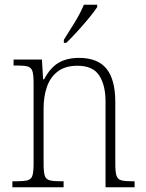

<svg xmlns="http://www.w3.org/2000/svg" viewBox="-20 -786 611 806"><path d="M32 0V-25H48Q79 -25 95 -29Q111 -33 116 -48.5Q121 -64 121 -99V-438Q121 -472 116 -487.5Q111 -503 96 -507Q81 -511 53 -511H37V-536H156L161 -453H165Q191 -502 226 -522.5Q261 -543 312 -543Q390 -543 427 -497.5Q464 -452 464 -357V-99Q464 -64 469 -48.5Q474 -33 489.5 -29Q505 -25 536 -25H545V0H423V-361Q423 -428 396.5 -469Q370 -510 305 -510Q254 -510 222.5 -486Q191 -462 177 -421.5Q163 -381 163 -331V-98Q163 -64 168 -48.5Q173 -33 189 -29Q205 -25 236 -25H247V0ZM248 -619Q270 -653 294 -692.5Q318 -732 332 -766H388V-756Q377 -739 354 -711Q331 -683 305 -654.5Q279 -626 258 -606H248Z"/></svg>

Font: Noto Serif Khmer SemiCondensed ExtraLight
Style: Regular
Weight: 200
Width: 4
Designer: Danh Hong and the Monotype Design Team
Foundry: Monotype Imaging Inc.
Version: Version 2.004; ttfautohint (v1.8.4.7-5d5b)